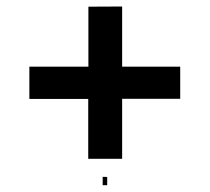

<svg xmlns="http://www.w3.org/2000/svg" viewBox="-20 -668 631 578"><path d="M289.1 -110.4H302.7V-135.3L289.1 -135.7ZM68.4 -370.1H245.6V-189.9H347.7V-370.6H522.5V-467.3H347.7V-648.4L246.1 -647.9V-467.3H68.4Z"/></svg>

Font: Faust Sans Bold
Style: Regular
Weight: 700
Designer: Andreas Faust
Version: Version 1.003;Glyphs 3.1.2 (3151)